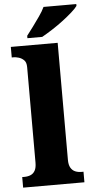

<svg xmlns="http://www.w3.org/2000/svg" viewBox="-63 -996 515 1033"><g transform="rotate(-5 195.0 -479.5)"><path d="M19 0V-57H30Q50 -57 65 -63.5Q80 -70 88.5 -85.5Q97 -101 97 -128V-644Q97 -670 84.5 -682Q72 -694 56.5 -698.5Q41 -703 30 -703H19V-760H272V-128Q272 -101 281 -85.5Q290 -70 305 -63.5Q320 -57 339 -57H350V0ZM112 -812Q127 -831 146 -857Q165 -883 184 -910Q203 -937 213 -959H390V-949Q381 -936 358.5 -916Q336 -896 307 -874Q278 -852 247.5 -832.5Q217 -813 192 -799H112Z"/></g></svg>

Font: Noto Serif Khmer ExtraBold
Style: Regular
Weight: 800
Version: Version 2.003